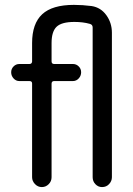

<svg xmlns="http://www.w3.org/2000/svg" viewBox="-20 -760 540 780"><path d="M58.6 -430.7Q44.9 -430.7 35.2 -441.4Q25.4 -452.1 25.4 -466.3Q25.4 -480.5 35.2 -490.2Q44.9 -500 58.6 -500H99.6Q109.4 -500 110.4 -509.8V-585Q110.4 -664.1 151.4 -702.1Q192.4 -740.2 280.3 -740.2Q315.4 -740.2 352.5 -735.4Q389.6 -729.5 412.1 -698.2Q434.6 -667 434.6 -627V-40Q434.6 -24.4 423.3 -12.2Q412.1 0 394.5 0Q378.9 0 367.7 -11.7Q356.4 -23.4 356.4 -40V-648.4Q356.4 -660.2 344.7 -663.1Q317.4 -670.9 282.2 -670.9Q230.5 -670.9 210 -651.4Q189.5 -631.8 189.5 -585V-510.7Q189.5 -500 200.2 -500H276.4Q290 -500 299.8 -490.2Q309.6 -480.5 309.6 -466.3Q309.6 -452.1 299.8 -441.4Q290 -430.7 276.4 -430.7H200.2Q189.5 -430.7 189.5 -419.9V-40Q189.5 -23.4 177.7 -11.7Q166 0 149.9 0Q133.8 0 122.1 -12.2Q110.4 -24.4 110.4 -40V-420.9Q110.4 -430.7 99.6 -430.7Z"/></svg>

Font: Rounded-X Mgen+ 1m regular
Style: Regular
Weight: 400
Designer: [Source Han Sans]
Ryoko NISHIZUKA  (kana & ideographs); Paul D. Hunt (Latin, Greek & Cyrillic); Wenlong ZHANG  (bopomofo
Version: Version 1.059.20150602